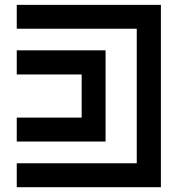

<svg xmlns="http://www.w3.org/2000/svg" viewBox="-20 -780 740 800"><path d="M650.4 -759.8Q650.4 -570.3 650.4 0Q500 0 49.8 0Q49.8 -25.4 49.8 -99.6Q174.8 -99.6 549.8 -99.6Q549.8 -240.2 549.8 -660.2Q424.8 -660.2 49.8 -660.2Q49.8 -684.6 49.8 -759.8Q200.2 -759.8 650.4 -759.8ZM49.8 -570.3Q172.9 -570.3 419.9 -570.3Q419.9 -443.4 419.9 -190.4Q296.9 -190.4 49.8 -190.4Q49.8 -223.6 49.8 -290Q139.6 -290 320.3 -290Q320.3 -349.6 320.3 -469.7Q230.5 -469.7 49.8 -469.7Q49.8 -502.9 49.8 -570.3Z"/></svg>

Font: Alibu-Mazigh Belqasem 1
Style: Bold
Weight: 400
Designer: Mazigh Mubarik Belqasem
Version: Version 1.0